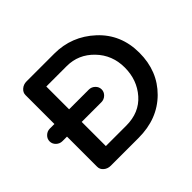

<svg xmlns="http://www.w3.org/2000/svg" viewBox="-134 -721 905 905"><g transform="rotate(-45 319.0 -268.0)"><path d="M321 13H136Q116 13 101.5 1Q87 -11 87 -29V-230H57Q39 -230 26 -242.5Q13 -255 13 -272Q13 -289 26 -301.5Q39 -314 57 -314H87V-507Q87 -524 101.5 -536.5Q116 -549 136 -549H321Q437 -549 522.5 -470Q608 -391 608 -268Q608 -146 528 -66.5Q448 13 321 13ZM316 -230H185V-69H321Q408 -69 459 -127Q510 -185 510 -268Q510 -351 454.5 -408.5Q399 -466 321 -466H185V-314H316Q334 -314 347 -301.5Q360 -289 360 -272Q360 -255 347 -242.5Q334 -230 316 -230Z"/></g></svg>

Font: Hoogli
Style: Bold
Weight: 700
Designer: Anand Singh Naorem
Foundry: Brand New Type
Version: Version 1.00 b007